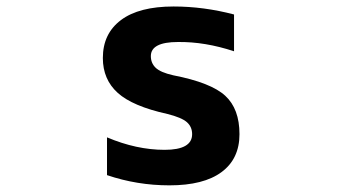

<svg xmlns="http://www.w3.org/2000/svg" viewBox="-20 -554 1040 586"><path d="M694.3 -509.8V-397.5Q605.5 -426.8 523.4 -425.8Q440.4 -425.8 440.4 -382.8Q440.4 -361.3 455.1 -347.2Q469.7 -333 508.8 -324.2Q624 -301.8 667.5 -261.7Q710.9 -221.7 710.9 -144.5Q710.9 -69.3 656.2 -28.8Q601.6 11.7 497.1 11.7Q398.4 11.7 306.6 -19.5V-134.8Q396.5 -96.7 482.4 -96.7Q566.4 -96.7 566.4 -144.5Q566.4 -167 550.3 -181.2Q534.2 -195.3 491.2 -206.1Q384.8 -229.5 339.4 -270.5Q293.9 -311.5 293.9 -377Q293.9 -451.2 349.1 -492.7Q404.3 -534.2 509.8 -534.2Q601.6 -534.2 694.3 -509.8Z"/></svg>

Font: GenEi Gothic M Regular
Style: Bold
Weight: 700
Designer: o_tamon (Modified); [Source Han Sans]
Ryoko NISHIZUKA  (kana & ideographs); Paul D. Hunt (Latin, Greek & Cyrillic); Wenl
Version: Version 1.1a;Original Version 1.004